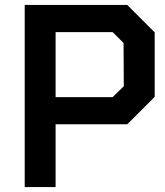

<svg xmlns="http://www.w3.org/2000/svg" viewBox="-20 -757 666 777"><path d="M80 0V-737H495L606 -626V-365L495 -254H205V0ZM205 -364H436L481 -408L480 -583L436 -627H205Z"/></svg>

Font: Tomorrow Medium
Style: Regular
Weight: 500
Designer: Tony de Marco, Monica Rizzolli
Foundry: Just in Type
Version: Version 2.002